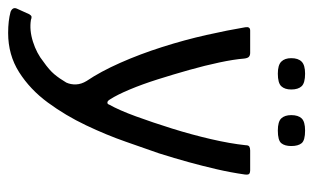

<svg xmlns="http://www.w3.org/2000/svg" viewBox="-190 -478 770 472"><g transform="rotate(90 195.0 -242.0)"><path d="M158 -70Q135 -104 113.5 -152.5Q92 -201 74.5 -256Q57 -311 45 -364.5Q33 -418 26 -460Q24 -472 34 -472H89Q95 -472 98.5 -469Q102 -466 103 -457Q105 -432 112.5 -396.5Q120 -361 131 -322Q142 -283 154 -245Q166 -207 179 -176Q192 -145 203 -128Q207 -121 211 -121Q215 -121 216 -125Q230 -150 245 -191Q260 -232 275 -280Q290 -328 301 -375.5Q312 -423 316 -461Q316 -468 319.5 -470Q323 -472 329 -472H378Q383 -472 386 -470Q389 -468 388 -459Q383 -424 375 -389.5Q367 -355 357.5 -320.5Q348 -286 336 -248Q324 -214 307.5 -166.5Q291 -119 267 -68.5Q243 -18 211 25.5Q179 69 136.5 96Q94 123 40 123Q25 123 12 121.5Q-1 120 -12 117Q-24 112 -20 102L-6 71Q-3 66 0 65.5Q3 65 8 67Q33 71 61.5 62Q90 53 111 36Q131 22 141.5 9.5Q152 -3 162 -20Q167 -31 166.5 -44Q166 -57 158 -70ZM179 -573Q179 -557 171 -548.5Q163 -540 140 -540Q119 -540 110.5 -548.5Q102 -557 102 -573Q102 -590 110.5 -598.5Q119 -607 140 -607Q163 -607 171 -598.5Q179 -590 179 -573ZM318 -573Q318 -557 311 -548.5Q304 -540 280 -540Q258 -540 250 -548.5Q242 -557 242 -573Q242 -590 250 -598.5Q258 -607 280 -607Q304 -607 311 -598.5Q318 -590 318 -573Z"/></g></svg>

Font: Glory Thin
Style: Regular
Weight: 400
Version: Version 1.011